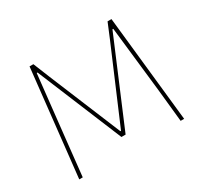

<svg xmlns="http://www.w3.org/2000/svg" viewBox="-134 -817 1050 997"><g transform="rotate(-30 390.5 -318.5)"><path d="M684.1 0 664.1 -194.8 620.1 -588.9H615.2L400.9 -81.1H376L166 -588.9H161.1L118.2 -194.8L97.2 0H76.2L146 -637.2H168.9L209 -538.1L386.2 -109.9H390.1L577.1 -548.8L613.8 -637.2H637.2L705.1 0Z"/></g></svg>

Font: Datalegreya
Style: Thin
Weight: 250
Designer: Figs Lab
Foundry: Figs Lab
Version: Version 1.002;PS 001.002;hotconv 1.0.70;makeotf.lib2.5.58329